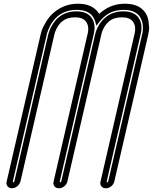

<svg xmlns="http://www.w3.org/2000/svg" viewBox="-20 -813 821 1031"><path d="M399 -793Q472 -793 506 -748Q510 -744 513 -738Q518 -744 524 -748Q578 -793 651 -793Q725 -793 758 -748Q774 -727 778 -695.5Q782 -664 780 -650Q778 -636 776 -627L594 161Q590 177 577 187.5Q564 198 548.5 198Q533 198 524.5 187.5Q516 177 520 161L702 -629Q713 -672 693 -698Q676 -720 634 -720Q592 -720 565 -698Q535 -672 524 -629V-628V-627L342 161Q338 177 325 187.5Q312 198 296 198Q286 198 278.5 193Q271 188 268 179.5Q265 171 268 161L450 -629Q461 -672 441 -698Q424 -720 382 -720Q340 -720 314 -698Q308 -694 303.5 -688.5Q299 -683 295.5 -678.5Q292 -674 288.5 -668.5Q285 -663 283 -658Q281 -653 279 -648.5Q277 -644 275.5 -640.5Q274 -637 273.5 -634Q273 -631 272.5 -629.5Q272 -628 272 -628L90 161Q87 171 80.5 179.5Q74 188 64 193Q54 198 44 198Q34 198 26.5 193Q19 188 16 179.5Q13 171 16 161L198 -627Q200 -637 204.5 -651Q209 -665 227.5 -696Q246 -727 272 -748Q326 -793 399 -793ZM498 -675 490 -701Q485 -715 477 -726Q451 -760 392 -760Q332 -760 290 -726Q277 -715 266 -700.5Q255 -686 249 -674.5Q243 -663 238.5 -651Q234 -639 232.5 -634.5Q231 -630 231 -628V-627L49 161Q48 166 52 166Q56 166 57 161L239 -628Q239 -629 240 -631.5Q241 -634 243 -640.5Q245 -647 247.5 -653.5Q250 -660 255 -669.5Q260 -679 265.5 -687Q271 -695 278.5 -704Q286 -713 295 -720Q334 -752 390 -752Q446 -752 470 -720Q497 -685 483 -628L301 161Q300 166 304 166Q308 166 309 161L491 -629Q505 -685 547 -720Q586 -752 642 -752Q698 -752 722 -720Q749 -685 735 -628L553 161Q552 166 556 166Q560 166 561 161L743 -628Q744 -631 745 -635Q746 -639 747 -651.5Q748 -664 747 -675.5Q746 -687 741.5 -701Q737 -715 729 -726Q703 -760 644 -760Q584 -760 543 -726Q530 -715 518 -701Z"/></svg>

Font: Soda Fountain
Style: InlineOblique
Weight: 400
Version: Version 1.0